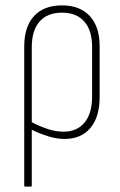

<svg xmlns="http://www.w3.org/2000/svg" viewBox="-20 -508 445 713"><path d="M74 185Q70 185 70 181V-335Q70 -409 106.5 -448.5Q143 -488 210 -488Q277 -488 313.5 -448.5Q350 -409 350 -336V-149Q350 -73 315.5 -32.5Q281 8 220 8Q191 8 160 -1.5Q129 -11 98 -26V181Q98 185 94 185ZM98 -333V-54Q127 -39 157 -29Q187 -19 216 -19Q266 -19 294 -53Q322 -87 322 -149V-334Q322 -395 293 -428Q264 -461 210 -461Q156 -461 127 -428Q98 -395 98 -333Z"/></svg>

Font: Sofia Sans Cond ExtraLight
Style: Regular
Weight: 200
Width: 3
Designer: Botio Nikoltchev, Ani Petrova
Foundry: lettersoup
Version: Version 4.100; ttfautohint (v1.8.3)